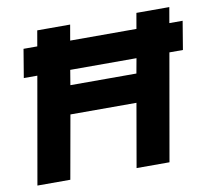

<svg xmlns="http://www.w3.org/2000/svg" viewBox="-75 -753 926 839"><g transform="rotate(-10 387.5 -334.0)"><path d="M25 0 108 -473H48L69 -599H130L142 -668H288L276 -599H570L582 -668H728L716 -599H775L754 -473H694L611 0H465L514 -281H221L171 0ZM243 -407H536L548 -473H254Z"/></g></svg>

Font: Gantari
Style: Bold Italic
Weight: 700
Italic angle: -10°
Designer: Anugrah Pasau
Foundry: Lafontype
Version: Version 1.000; ttfautohint (v1.8.4.7-5d5b)